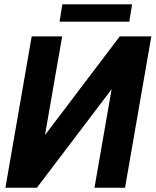

<svg xmlns="http://www.w3.org/2000/svg" viewBox="-20 -882 731 902"><path d="M600.6 -861.8H272.9L259.8 -780.3H587.4ZM191.4 -247.6 272 -710.9H128.9L5.4 0H153.3L504.4 -462.9L423.8 0H567.4L690.9 -710.9H542.5Z"/></svg>

Font: Roboto
Style: Bold Italic
Weight: 700
Italic angle: -12°
Designer: Google
Version: Version 2.137; 2017